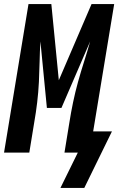

<svg xmlns="http://www.w3.org/2000/svg" viewBox="-38 -755 585 950"><path d="M261 175 347 0H281L305 -147Q313 -198 323.5 -248.5Q334 -299 348 -349.5Q362 -400 378 -450Q394 -500 408 -550L266 -221H194L162 -550Q159 -500 158 -450Q157 -400 154.5 -349.5Q152 -299 146 -248.5Q140 -198 131 -147L107 0H-18L103 -735H216L253 -358L415 -735H527L423 -105H516L379 175Z"/></svg>

Font: Iosevka SS04 Extrabold Oblique
Style: Regular
Weight: 800
Italic angle: -9°
Monospace: yes
Designer: Belleve Invis
Foundry: Belleve Invis
Version: Version 19.0.0; ttfautohint (v1.8.4)